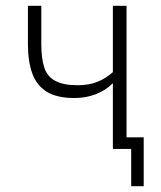

<svg xmlns="http://www.w3.org/2000/svg" viewBox="-20 -512 555 660"><path d="M431 128V0H369V-40H474V128ZM368 0V-226Q343 -201 309 -188Q275 -175 236 -175Q176 -175 141 -196.5Q106 -218 91 -259.5Q76 -301 76 -359V-492H122V-360Q122 -312 132 -280.5Q142 -249 170 -234Q198 -219 247 -219Q284 -219 313 -230Q342 -241 368 -264V-492H415V0Z"/></svg>

Font: Nunito Sans 7pt Condensed ExtraLight
Style: Regular
Weight: 250
Width: 3
Designer: Vernon Adams
Foundry: Vernon Adams
Version: Version 3.101;gftools[0.9.27]